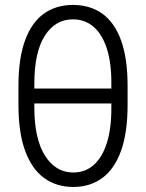

<svg xmlns="http://www.w3.org/2000/svg" viewBox="-20 -737 583 767"><path d="M451.7 -383.3V-323.7H93.3V-383.3ZM489.7 -393.1V-318.4Q489.7 -207.5 463.6 -134.8Q437.5 -62 388.9 -26.1Q340.3 9.8 272.9 9.8Q205.1 9.8 156 -26.1Q106.9 -62 80.3 -134.8Q53.7 -207.5 53.7 -318.4V-393.1Q53.7 -503.9 80.1 -575.7Q106.4 -647.5 155.3 -682.4Q204.1 -717.3 271.5 -717.3Q339.8 -717.3 388.7 -682.4Q437.5 -647.5 463.6 -575.7Q489.7 -503.9 489.7 -393.1ZM424.8 -308.1V-403.3Q425.3 -486.8 406.5 -543.9Q387.7 -601.1 353.3 -630.4Q318.8 -659.7 271.5 -659.7Q200.7 -659.7 158.9 -594Q117.2 -528.3 117.2 -403.3V-308.1Q117.2 -182.6 159.7 -115.2Q202.1 -47.9 272.9 -47.9Q320.3 -47.9 354.5 -78.1Q388.7 -108.4 407 -166.5Q425.3 -224.6 424.8 -308.1Z"/></svg>

Font: Inter Tight Light
Style: Regular
Weight: 300
Designer: Rasmus Andersson
Foundry: rsms
Version: Version 3.004